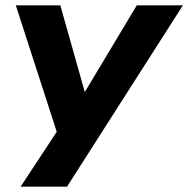

<svg xmlns="http://www.w3.org/2000/svg" viewBox="-20 -516 702 716"><path d="M57 180 205 -45 206 20 39 -496H205L303 -149H282L490 -496H662L230 180Z"/></svg>

Font: Nunito Sans 10pt SemiExpanded ExtraBold
Style: Italic
Weight: 800
Width: 6
Italic angle: -9°
Designer: Vernon Adams
Foundry: Vernon Adams
Version: Version 3.101;gftools[0.9.27]